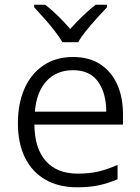

<svg xmlns="http://www.w3.org/2000/svg" viewBox="-20 -785 596 815"><path d="M290 -543Q359 -543 406 -512Q453 -481 477.5 -426.5Q502 -372 502 -300V-256H126Q127 -155 174.5 -101.5Q222 -48 310 -48Q360 -48 398 -57Q436 -66 479 -85V-24Q439 -7 399.5 1.5Q360 10 307 10Q229 10 172.5 -22.5Q116 -55 86 -116Q56 -177 56 -262Q56 -346 84 -409Q112 -472 164.5 -507.5Q217 -543 290 -543ZM290 -487Q220 -487 177.5 -441Q135 -395 128 -311H431Q431 -389 396.5 -438Q362 -487 290 -487ZM245 -606Q232 -628 211 -655Q190 -682 166.5 -708.5Q143 -735 125 -754V-765H172Q199 -744 226.5 -717Q254 -690 278 -662Q303 -690 331 -717Q359 -744 386 -765H434V-754Q416 -735 392 -708.5Q368 -682 346 -655Q324 -628 312 -606Z"/></svg>

Font: Noto Sans Syriac Eastern Light
Style: Regular
Weight: 300
Designer: Patrick Giasson and the Monotype Design Team
Foundry: Monotype Imaging Inc.
Version: Version 3.001